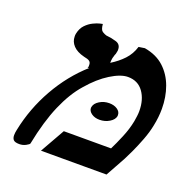

<svg xmlns="http://www.w3.org/2000/svg" viewBox="-107 -672 765 779"><g transform="rotate(20 275.5 -282.0)"><path d="M280 -238Q283 -253 301.5 -264.5Q320 -276 343 -276Q364 -276 378 -266.5Q392 -257 392 -243V-238Q389 -222 370 -210.5Q351 -199 328 -199Q307 -199 293 -209Q279 -219 279 -233Q279 -236 280 -238ZM376 -531 402 -535Q454 -526 486.5 -496Q519 -466 535 -422Q551 -378 551 -327Q551 -309 549 -290.5Q547 -272 543 -253Q537 -222 524 -188Q511 -154 498 -126Q485 -98 478 -85Q467 -65 454.5 -42.5Q442 -20 431 0H148L208 -106H412Q425 -132 440.5 -169Q456 -206 463 -242Q465 -254 466.5 -265.5Q468 -277 468 -287Q468 -337 444.5 -369.5Q421 -402 378 -402Q347 -402 303.5 -375Q260 -348 219 -300Q179 -255 148.5 -184.5Q118 -114 98 -13Q97 -9 84 -2Q71 5 56 5Q37 5 30.5 -2Q24 -9 24 -22Q24 -33 27 -46Q47 -144 96.5 -231.5Q146 -319 218 -383L211 -380Q213 -385 213 -388Q213 -391 213 -394Q213 -405 206 -410Q199 -415 182 -418Q150 -426 134 -443Q118 -460 118 -482Q118 -485 118 -488.5Q118 -492 119 -495Q124 -519 138 -533.5Q152 -548 168.5 -556Q185 -564 196.5 -566.5Q208 -569 208 -569Q210 -544 220 -538Q230 -532 237 -530Q260 -528 281 -521.5Q302 -515 302 -492Q302 -491 302 -488.5Q302 -486 301 -483Q300 -473 295 -464L296 -465Q295 -462 294 -459Q293 -456 292 -452Q291 -447 290.5 -441.5Q290 -436 290 -431Q321 -450 343.5 -474Q366 -498 376 -531Z"/></g></svg>

Font: Libertinus Serif Semibold Italic
Style: Regular
Weight: 600
Italic angle: -11.5°
Designer: Philipp H. Poll, Khaled Hosny
Foundry: Caleb Maclennan
Version: Version 7.051;RELEASE